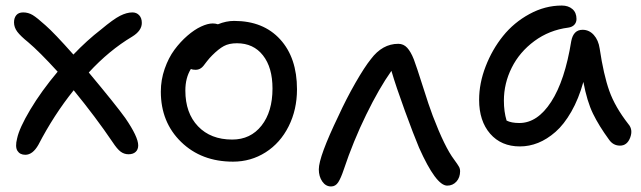

<svg xmlns="http://www.w3.org/2000/svg" viewBox="-20 -587 2324 696"><path d="M71.8 -25.9Q52.2 -25.9 43.2 -40.3Q34.2 -54.7 42 -85Q49.8 -122.6 89.8 -189.7Q129.9 -256.8 189 -327.1Q122.6 -399.9 82 -434.1Q54.7 -456.1 42.7 -471.9Q30.8 -487.8 30.8 -505.9Q30.8 -522 39.1 -532Q47.4 -542 64 -542Q82.5 -542 98.4 -532.5Q114.3 -522.9 145 -495.1Q176.3 -467.8 246.1 -389.2Q295.4 -440.9 346.2 -480Q391.1 -517.6 415.3 -529.8Q439.5 -542 460 -542Q475.1 -542 484.6 -531.7Q494.1 -521.5 494.1 -503.9Q494.1 -475.6 459 -454.1Q375.5 -404.3 301.8 -324.2Q400.4 -206.1 434.1 -159.2Q481 -90.8 481 -60.1Q481 -44.9 471.7 -36.4Q462.4 -27.8 445.8 -27.8Q430.2 -27.8 417.5 -37.1Q404.8 -46.4 388.2 -71.8Q326.7 -162.6 247.1 -259.8Q175.3 -170.4 119.1 -62Q98.6 -25.9 71.8 -25.9Z M824.7 -1Q710 -1 636.5 -72.5Q563 -144 563 -254.9Q563 -297.4 576.9 -337.4Q590.8 -377.4 612.3 -406.5Q633.8 -435.5 659.2 -457.5Q684.6 -479.5 708.7 -490.7Q732.9 -502 751 -502Q761.2 -502 770 -499Q799.8 -511.2 828.6 -511.2Q934.6 -511.2 995.6 -444.3Q1056.6 -377.4 1056.6 -263.2Q1056.6 -189.5 1026.4 -129.2Q996.1 -68.8 942.9 -34.9Q889.6 -1 824.7 -1ZM651.9 -258.8Q651.9 -177.2 697.8 -129.2Q743.7 -81.1 821.8 -81.1Q888.2 -81.1 928 -131.6Q967.8 -182.1 967.8 -266.1Q967.8 -342.3 933.3 -386.2Q898.9 -430.2 838.9 -430.2Q810.1 -430.2 791.3 -419.9Q772.5 -409.7 749 -386.2Q739.7 -377 730.7 -365.5Q721.7 -354 717.3 -348.1Q712.9 -342.3 705.6 -338.1Q698.2 -334 689 -334Q677.7 -334 671.9 -336.9Q651.9 -304.7 651.9 -258.8Z M1180.2 88.9Q1160.6 88.9 1148.2 70.8Q1135.7 52.7 1135.7 26.9Q1135.7 -19 1207 -167Q1234.9 -228 1268.3 -286.4Q1301.8 -344.7 1324.7 -373Q1366.2 -428.2 1423.8 -428.2Q1442.9 -428.2 1456.1 -413.8Q1469.2 -399.4 1480 -372.1Q1489.7 -346.7 1512.5 -274.7Q1535.2 -202.6 1548.8 -167Q1592.3 -53.2 1626 -8.8Q1627.9 -5.9 1632.1 -0.2Q1636.2 5.4 1637.7 7.8Q1639.2 10.3 1641.8 14.2Q1644.5 18.1 1645.5 20.8Q1646.5 23.4 1647.2 26.6Q1647.9 29.8 1647.9 33.2Q1647.9 56.6 1634.5 71.3Q1621.1 85.9 1601.1 85.9Q1560.5 85.9 1499 -51.8Q1479.5 -98.1 1447.5 -185.8Q1415.5 -273.4 1398.9 -330.1Q1354.5 -267.6 1307.4 -171.1Q1260.3 -74.7 1226.1 27.8Q1215.8 58.6 1206.1 73.7Q1196.3 88.9 1180.2 88.9Z M1864.7 -56.2Q1796.9 -56.2 1756.8 -102.3Q1716.8 -148.4 1716.8 -225.1Q1716.8 -285.2 1740.5 -346.4Q1764.2 -407.7 1803.5 -456.5Q1842.8 -505.4 1899.2 -536.1Q1955.6 -566.9 2016.6 -566.9Q2040 -566.9 2054.9 -554.2Q2069.8 -541.5 2069.8 -518.1Q2069.8 -505.9 2062 -497.3Q2054.2 -488.8 2039.6 -486.8Q1971.2 -478 1917.2 -438.2Q1863.3 -398.4 1835 -341.6Q1806.6 -284.7 1806.6 -222.2Q1806.6 -182.1 1816.4 -149.9Q1833.5 -141.1 1862.8 -141.1Q1928.2 -141.1 1978 -218Q2027.8 -294.9 2050.8 -438Q2058.6 -479 2091.8 -479Q2115.7 -479 2132.6 -460.2Q2149.4 -441.4 2153.8 -411.1Q2168 -315.9 2188.7 -257.6Q2209.5 -199.2 2257.8 -137.2Q2275.4 -117.2 2264.4 -88.1Q2253.4 -59.1 2227.5 -59.1Q2202.6 -59.1 2187.5 -81.1Q2151.4 -130.4 2129.6 -175Q2107.9 -219.7 2094.7 -290Q2077.6 -228.5 2051 -182.1Q2024.4 -135.7 1993.7 -108.9Q1962.9 -82 1930.7 -69.1Q1898.4 -56.2 1864.7 -56.2Z"/></svg>

Font: Shantell Sans Bouncy
Style: Regular
Weight: 400
Designer: Stephen Nixon, Anya Danilova, Shantell Martin
Foundry: Arrow Type
Version: Version 1.006;[9816181b4]